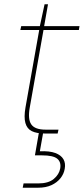

<svg xmlns="http://www.w3.org/2000/svg" viewBox="-20 -623 391 896"><path d="M187 0Q151 0 128.5 -11Q106 -22 98.5 -49Q91 -76 99 -122L163 -483H75L79 -501H166L188 -603H204L186 -501H351L348 -483H183L119 -122Q109 -67 126 -42.5Q143 -18 193 -18H253L249 0ZM86 253 90 233H158Q206 233 231 212Q256 191 261 163Q266 133 247 117.5Q228 102 176 102H143L162 -7H182L166 83Q211 81 238 91Q265 101 276 120Q287 139 282 165Q278 189 262 209Q246 229 220 241Q194 253 158 253Z"/></svg>

Font: DM Sans 17pt Thin
Style: Italic
Weight: 250
Italic angle: -10°
Version: Version 4.004;gftools[0.9.30]